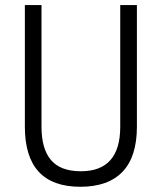

<svg xmlns="http://www.w3.org/2000/svg" viewBox="-20 -713 626 743"><path d="M291 9.8Q76.2 9.8 76.2 -222.7V-693.4H140.6V-222.7Q140.6 -137.2 177.2 -93.8Q213.9 -50.3 293 -50.3Q445.3 -50.3 445.3 -222.7V-693.4H509.8V-222.7Q509.8 -106.4 454.1 -48.3Q398.4 9.8 291 9.8Z"/></svg>

Font: CaskaydiaMono NF Light
Style: Regular
Weight: 300
Designer: Aaron Bell
Foundry: Saja Typeworks
Version: Version 2111.001; ttfautohint (v1.8.4);Nerd Fonts 3.1.1